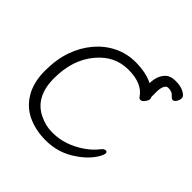

<svg xmlns="http://www.w3.org/2000/svg" viewBox="-207 -983 1179 1179"><g transform="rotate(45 382.5 -393.5)"><path d="M627 -629 628 -628Q631 -624 631 -613.5Q631 -603 618 -586Q605 -569 593.5 -569Q582 -569 576 -578Q530 -649 409.5 -649Q289 -649 208 -550Q123 -449 123 -288.5Q123 -128 238 -72Q292 -45 350.5 -45Q409 -45 460 -62.5Q511 -80 558 -112Q605 -144 636 -185Q648 -200 661 -200Q674 -200 674 -187Q674 -174 660 -150Q626 -91 556 -44Q467 18 357 18Q270 18 200.5 -14Q131 -46 91 -114.5Q51 -183 51 -282Q51 -381 78 -457.5Q105 -534 153.5 -591.5Q202 -649 267 -681Q332 -713 408 -713Q498 -713 559 -682Q561 -750 598 -784Q620 -805 664 -805Q708 -805 736.5 -789.5Q765 -774 765 -757.5Q765 -741 755 -725Q745 -709 734 -709Q723 -709 712 -722Q696 -743 662 -743Q645 -743 636 -724Q627 -705 627 -674Z"/></g></svg>

Font: LXGW WenKai Lite
Style: Regular
Weight: 400
Designer: LXGW / Fontworks Inc.
Foundry: LXGW / Fontworks Inc.
Version: Version 1.511; March 25, 2025